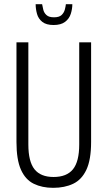

<svg xmlns="http://www.w3.org/2000/svg" viewBox="-20 -889 516 921"><path d="M235 12Q182 12 142 -7.5Q102 -27 80.5 -75Q59 -123 59 -208V-686H116V-196Q116 -114 145.5 -77Q175 -40 237 -40Q300 -40 330 -77Q360 -114 360 -196V-686H417V-208Q417 -123 394.5 -75Q372 -27 331 -7.5Q290 12 235 12ZM237 -769Q202 -769 183 -784Q164 -799 157.5 -822.5Q151 -846 151 -869H182Q184 -858 187.5 -843Q191 -828 202.5 -817Q214 -806 239 -806Q264 -806 275.5 -817Q287 -828 291 -843Q295 -858 296 -869H327Q327 -846 319.5 -822.5Q312 -799 292 -784Q272 -769 237 -769Z"/></svg>

Font: Archivo ExtraCondensed ExtraLight
Style: Regular
Weight: 250
Width: 2
Designer: Hector Gatti
Foundry: Omnibus-Type
Version: Version 2.001